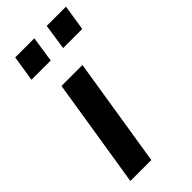

<svg xmlns="http://www.w3.org/2000/svg" viewBox="-228 -761 810 810"><g transform="rotate(-45 177.0 -356.0)"><path d="M26 0 104 -489H229L151 0ZM222 -597 239 -712H354L336 -597ZM33 -597 51 -712H165L148 -597Z"/></g></svg>

Font: Nunito Sans 12pt ExtraLight 12pt
Style: Bold Italic
Weight: 700
Italic angle: -9°
Version: Version 3.101;gftools[0.9.27]